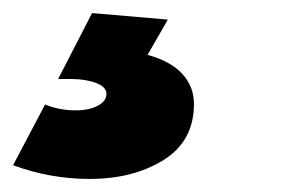

<svg xmlns="http://www.w3.org/2000/svg" viewBox="-66 -30 441 294"><path d="M191 0 160 54Q196 64 213.5 83.5Q231 103 231 129Q231 186 184.5 215Q138 244 71 244Q11 244 -46 223L3 130Q25 139 50 139Q70 139 83.5 132Q97 125 97 114Q97 103 81 97Q65 91 43 91H23L75 -10Z"/></svg>

Font: TypoPRO Montserrat
Style: Italic
Weight: 900
Italic angle: -11.3°
Designer: Julieta Ulanovsky
Foundry: Julieta Ulanovsky
Version: Version 6.001